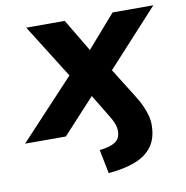

<svg xmlns="http://www.w3.org/2000/svg" viewBox="-118 -567 805 830"><g transform="rotate(-10 284.0 -152.5)"><path d="M293 188 272 83Q316 79 340 64Q364 49 364 15Q364 5 361 -6.5Q358 -18 351 -32Q344 -46 332 -65L263 -179L302 -178L138 0H-41L224 -284L225 -216L51 -493H220L319 -327H285L430 -493H609L356 -217L358 -289L463 -121Q481 -93 491.5 -69Q502 -45 507.5 -23.5Q513 -2 512 19Q511 74 485.5 109Q460 144 412 163Q364 182 293 188Z"/></g></svg>

Font: Nunito Sans 11pt ExtraBold
Style: Italic
Weight: 800
Italic angle: -9°
Version: Version 3.101;gftools[0.9.27]